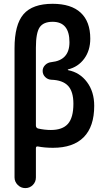

<svg xmlns="http://www.w3.org/2000/svg" viewBox="-20 -760 540 1000"><path d="M167 -511.7V-106.4Q167 -94.7 177.7 -90.8Q211.9 -83 245.1 -83Q305.7 -83 334 -115.2Q362.3 -147.5 362.3 -219.7Q362.3 -283.2 334.5 -313Q306.6 -342.8 247.1 -344.7Q228.5 -345.7 215.3 -358.9Q202.1 -372.1 202.1 -390.6Q202.1 -408.2 215.3 -421.4Q228.5 -434.6 248 -436.5Q341.8 -446.3 341.8 -540Q341.8 -646.5 253.9 -646.5Q206.1 -646.5 186.5 -617.7Q167 -588.9 167 -511.7ZM55.7 164.1V-508.8Q55.7 -631.8 102.5 -686Q149.4 -740.2 253.9 -740.2Q350.6 -740.2 400.4 -693.8Q450.2 -647.5 450.2 -558.6Q450.2 -497.1 418.5 -454.1Q386.7 -411.1 334 -398.4Q333 -398.4 333 -397.5Q333 -395.5 335 -394.5Q395.5 -382.8 433.1 -332.5Q470.7 -282.2 470.7 -209Q470.7 -100.6 416 -45.4Q361.3 9.8 255.9 9.8Q212.9 9.8 177.7 2.9Q167 1 167 11.7V164.1Q167 187.5 150.9 203.6Q134.8 219.7 111.8 219.7Q88.9 219.7 72.3 203.1Q55.7 186.5 55.7 164.1Z"/></svg>

Font: Rounded-X Mgen+ 1m medium
Style: Regular
Weight: 500
Designer: [Source Han Sans]
Ryoko NISHIZUKA  (kana & ideographs); Paul D. Hunt (Latin, Greek & Cyrillic); Wenlong ZHANG  (bopomofo
Version: Version 1.059.20150602